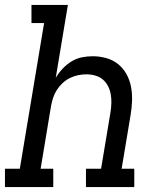

<svg xmlns="http://www.w3.org/2000/svg" viewBox="-30 -755 650 775"><path d="M-10 0V-74H50L148 -662H97V-735H244L195 -441Q207 -461 223 -478Q239 -495 258.5 -507Q278 -519 300 -523.5Q322 -528 344 -528Q372 -528 399 -520.5Q426 -513 447 -496Q468 -479 481 -455Q494 -431 499 -404Q504 -377 503 -348Q502 -319 497 -290L461 -74H512V0H317V-74H378L416 -302Q419 -321 419.5 -339Q420 -357 417 -374.5Q414 -392 406 -407.5Q398 -423 385 -434Q372 -445 354.5 -450Q337 -455 319 -455Q302 -455 285 -451.5Q268 -448 252 -440Q236 -432 222.5 -419.5Q209 -407 199.5 -392Q190 -377 184.5 -360.5Q179 -344 176 -327L134 -74H185V0Z"/></svg>

Font: Iosevka Etoile Oblique
Style: Regular
Weight: 400
Italic angle: -9°
Designer: Belleve Invis
Foundry: Belleve Invis
Version: Version 15.5.2; ttfautohint (v1.8.4)